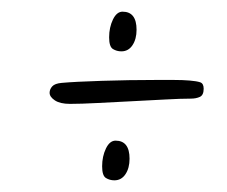

<svg xmlns="http://www.w3.org/2000/svg" viewBox="-20 -470 389 329"><path d="M188 -382Q180 -382 173.5 -386Q167 -390 167 -406Q167 -423 173.5 -436.5Q180 -450 190 -450Q214 -450 214 -419Q214 -403 207 -392.5Q200 -382 188 -382ZM100 -292Q83 -292 74 -298Q65 -304 65 -311Q65 -317 69.5 -322Q74 -327 86 -328Q108 -330 154.5 -331.5Q201 -333 247 -333Q263 -333 278 -333Q293 -333 305 -332Q317 -331 323 -329Q329 -327 329 -318Q329 -307 322.5 -304Q316 -301 307 -301Q290 -301 263 -299.5Q236 -298 205.5 -296.5Q175 -295 147 -293.5Q119 -292 100 -292ZM176 -161Q168 -161 161.5 -165Q155 -169 155 -185Q155 -202 161.5 -215.5Q168 -229 178 -229Q202 -229 202 -198Q202 -182 195 -171.5Q188 -161 176 -161Z"/></svg>

Font: Square Peg
Style: Regular
Weight: 400
Designer: Robert E. Leuschke
Foundry: Robert E. Leuschke
Version: Version 1.010; ttfautohint (v1.8.4.7-5d5b)